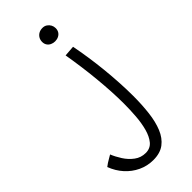

<svg xmlns="http://www.w3.org/2000/svg" viewBox="-418 -730 1015 1015"><g transform="rotate(-45 89.0 -222.5)"><path d="M229 -83Q229 -17.5 222.2 39.8Q215.5 97 197.8 140.2Q180 183.5 148 207.8Q116 232 65 232Q20 232 -19.2 213.5Q-58.5 195 -88 162.2Q-117.5 129.5 -134 85.5Q-127 79.5 -116.5 72.8Q-106 66 -95 59.8Q-84 53.5 -76.5 49Q-65.5 76.5 -46.5 106.2Q-27.5 136 0 156.5Q27.5 177 62.5 177Q96.5 177 116.8 152.8Q137 128.5 147.8 89Q158.5 49.5 162 2.8Q165.5 -44 165.5 -89.5Q165.5 -133.5 162.8 -182.5Q160 -231.5 155 -283Q150 -334.5 143 -386Q136 -437.5 127.5 -487.5L187.5 -492Q196.5 -447 204.2 -395.2Q212 -343.5 217.5 -289.8Q223 -236 226 -183.2Q229 -130.5 229 -83ZM143.5 -677Q158.5 -677 169.5 -669.5Q180.5 -662 186.5 -650.8Q192.5 -639.5 192.5 -626.5Q192.5 -612 185.8 -601.2Q179 -590.5 167.2 -584.8Q155.5 -579 141 -579Q127.5 -579 115.8 -584.5Q104 -590 97 -600.5Q90 -611 90 -625.5Q90 -640.5 97 -652.2Q104 -664 116 -670.5Q128 -677 143.5 -677Z"/></g></svg>

Font: Grandstander Thin ExtraLight
Style: Regular
Weight: 250
Version: Version 1.200